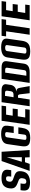

<svg xmlns="http://www.w3.org/2000/svg" viewBox="1396 -1939 553 3385"><g transform="rotate(-90 1672.5 -246.5)"><path d="M151 6.4Q65.7 6.4 31.4 -24Q-2.8 -54.3 7.8 -130.8L12.5 -161.2H131.3L126 -124.7Q121 -89 130 -73.8Q138.9 -58.7 163.5 -58.7Q186 -58.7 201.4 -71.6Q216.7 -84.5 222.3 -123Q227 -154.8 217.3 -169.8Q207.7 -184.8 184.9 -194.2Q162.1 -203.7 124.8 -218Q93.1 -230.8 73.2 -248.5Q53.3 -266.3 46.4 -292.7Q39.5 -319 44.5 -357Q53.9 -425.2 95.3 -460.8Q136.8 -496.4 226.3 -496.4Q305.1 -496.4 342.5 -467Q379.8 -437.6 371.8 -378.8L364.4 -325H251L255 -351.9Q260 -388.8 251.7 -402.7Q243.3 -416.7 216.5 -416.7Q190.2 -416.7 178.4 -403.3Q166.5 -390 162 -360.4Q158.3 -332.3 169.1 -317.4Q179.9 -302.5 199.1 -294.8Q218.3 -287 239.2 -280.1Q286.3 -265.1 311.1 -248Q336 -231 343.4 -205.5Q350.9 -180 344.9 -139.4Q334.2 -60.5 280.8 -27.1Q227.4 6.4 151 6.4Z M352 0 525.8 -495H689.3L720.3 0H592.7L588.7 -82.3H505.6L475.3 0ZM513 -138.5H593.9L592.5 -404.1Z M931.3 10Q879 10 843.9 -1.9Q808.7 -13.9 793.9 -45.7Q779 -77.5 787.4 -137.5L824 -390.3Q832.6 -450.8 879.1 -476.7Q925.7 -502.7 1004 -502.7Q1055.2 -502.7 1089.1 -491.8Q1123 -480.9 1138.6 -456.2Q1154.1 -431.5 1148.5 -390.3L1134.1 -281.2H1020.1L1034.9 -395.1Q1037.5 -411.2 1032.4 -419.2Q1027.4 -427.3 1017.7 -429.9Q1008 -432.5 995.1 -432.5Q981.2 -432.5 970.2 -429.6Q959.2 -426.6 952.5 -418.6Q945.7 -410.5 943.1 -395.1L900 -93.5Q898.1 -78.1 902.3 -70Q906.5 -62 916.3 -59.4Q926.2 -56.8 939.1 -56.8Q953 -56.8 964 -59.4Q975 -62 982.6 -70Q990.2 -78.1 991.8 -93.5L1006 -199.5H1120L1111.3 -138.1Q1103.2 -80.6 1082.2 -48.1Q1061.2 -15.6 1024.5 -2.8Q987.7 10 931.3 10Z M1164.5 0 1235.5 -495H1502.2L1492 -415.6H1343.8L1325 -299.3H1450.9L1440.3 -210.1H1314.5L1293.5 -78.3H1441L1431.2 0Z M1492.5 0 1563.5 -495H1775Q1832.4 -495 1858.8 -472.2Q1885.2 -449.5 1879.6 -411.3L1868.3 -334.7Q1862.6 -296.9 1834.5 -268.8Q1806.4 -240.6 1754.3 -236.5L1754.6 -234.8Q1788 -230.3 1800 -216.4Q1812 -202.5 1817.2 -170.7L1847.4 0H1721.5L1703.2 -163.2Q1702.2 -174.5 1699.3 -184Q1696.4 -193.5 1690.7 -199.5Q1685.1 -205.6 1674.8 -205.6H1641.9L1611.3 0ZM1650.7 -284.6H1697.5Q1721 -284.6 1736.8 -295Q1752.7 -305.3 1756.6 -333.2L1765.3 -390.9Q1768.9 -416.6 1758.2 -425.5Q1747.5 -434.4 1730.1 -434.4H1674.2Z M1903.5 0 1974.5 -495H2177.7Q2218.1 -495 2243.5 -484.6Q2268.8 -474.3 2279.5 -454.3Q2290.1 -434.4 2286.1 -406.4L2243.7 -105.6Q2236.1 -49.1 2198.1 -24.6Q2160 0 2090.7 0ZM2030.1 -58.6H2080Q2098.2 -58.6 2111.8 -66Q2125.5 -73.4 2128.4 -95.7L2170.8 -394.2Q2174 -415.2 2164.1 -423.4Q2154.3 -431.6 2134.5 -431.6H2084.5Z M2459.3 10Q2407 10 2371.9 -1.9Q2336.7 -13.9 2321.9 -45.7Q2307 -77.5 2315.4 -137.5L2352 -390.3Q2360.6 -450.8 2407.1 -476.7Q2453.7 -502.7 2532 -502.7Q2580.8 -502.7 2616.6 -492.5Q2652.5 -482.2 2670.7 -457.7Q2689 -433.2 2682.6 -390.3L2646.4 -138.1Q2638 -76.5 2613.3 -44.7Q2588.5 -12.9 2549.7 -1.4Q2510.9 10 2459.3 10ZM2467.1 -56.8Q2481 -56.8 2493.9 -59.4Q2506.7 -62 2515.9 -70Q2525 -78.1 2527 -93.5L2569.7 -395.1Q2572.3 -411.2 2565.5 -418.9Q2558.8 -426.6 2547.6 -429.6Q2536.4 -432.5 2523.1 -432.5Q2509.9 -432.5 2497 -429.6Q2484.2 -426.6 2475.4 -418.9Q2466.5 -411.2 2464 -395.1L2421.2 -93.5Q2419.3 -78.7 2424.7 -70.7Q2430.1 -62.6 2441.5 -59.7Q2452.9 -56.8 2467.1 -56.8Z M2752.6 0 2813.1 -415.6H2723.8L2733.6 -495H3027.6L3017.8 -415.6H2927.1L2866.6 0Z M3007.5 0 3078.5 -495H3345.2L3335 -415.6H3186.8L3168 -299.3H3293.9L3283.3 -210.1H3157.5L3136.5 -78.3H3284L3274.2 0Z"/></g></svg>

Font: Alumni Sans SC Thin
Style: Italic
Weight: 100
Italic angle: -8°
Designer: Robert E. Leuschke
Foundry: Robert E. Leuschke
Version: Version 1.016